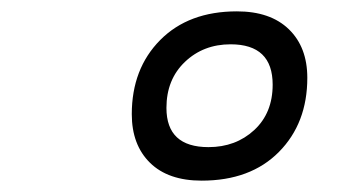

<svg xmlns="http://www.w3.org/2000/svg" viewBox="-20 -746 640 338"><path d="M335 -428Q276 -428 244 -459.5Q212 -491 212 -545Q212 -625 262 -675.5Q312 -726 397 -726Q456 -726 488.5 -694.5Q521 -663 521 -609Q521 -529 471 -478.5Q421 -428 335 -428ZM347 -487Q395 -487 427.5 -517Q460 -547 460 -597Q460 -668 386 -668Q338 -668 305.5 -637Q273 -606 273 -556Q273 -487 347 -487Z"/></svg>

Font: Geist Mono Light
Style: Italic
Weight: 300
Italic angle: -12°
Monospace: yes
Designer: Basement.studio, Andrés Briganti, Mateo Zaragoza
Foundry: Basement.studio, Vercel, Andrés Briganti, Guido Ferreyra, Mateo Zaragoza
Version: Version 1.500; ttfautohint (v1.8.4.7-5d5b)